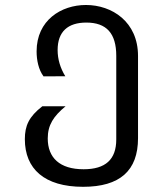

<svg xmlns="http://www.w3.org/2000/svg" viewBox="-20 -530 642 758"><path d="M308.1 207.5C453.6 207.5 524.9 143.6 524.9 15.6V-309.1C524.9 -444.3 421.9 -510.3 319.3 -510.3C221.7 -510.3 124.5 -450.2 124.5 -327.1C124.5 -292.5 132.3 -254.4 151.9 -228.5L237.8 -229C217.8 -261.7 207.5 -296.4 207.5 -332.5C207.5 -404.8 247.6 -440.9 320.8 -440.9C400.4 -440.9 439 -398.4 439 -309.6V20.5C439 99.6 396.5 138.2 310.1 138.2C215.3 138.2 168.5 92.3 168.5 16.6C168.5 -36.6 191.4 -71.3 238.8 -110.4H147C94.2 -69.3 78.1 -33.7 78.1 19.5C78.1 136.7 155.3 207.5 308.1 207.5Z"/></svg>

Font: Hack
Style: Regular
Weight: 400
Monospace: yes
Designer: Christopher Simpkins
Foundry: Christopher Simpkins
Version: Version 2.010